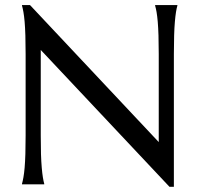

<svg xmlns="http://www.w3.org/2000/svg" viewBox="-20 -720 779 750"><path d="M97.2 -700.2 600.1 -165V-508.8Q600.1 -550.3 599.1 -581.3Q598.1 -612.3 596.2 -635Q594.2 -657.7 591.6 -672.9Q588.9 -688 585.9 -698.2V-700.2H672.9V-698.2Q669.9 -688 667.5 -672.9Q665 -657.7 663.1 -635Q661.1 -612.3 660.2 -581.3Q659.2 -550.3 659.2 -508.8V9.8H642.1L139.2 -524.9V-190.9Q139.2 -149.4 140.1 -118.4Q141.1 -87.4 143.1 -64.9Q145 -42.5 147.5 -27.3Q149.9 -12.2 152.8 -2V0H65.9V-2Q68.8 -12.2 71.5 -27.3Q74.2 -42.5 76.2 -64.9Q78.1 -87.4 79.1 -118.4Q80.1 -149.4 80.1 -190.9V-508.8Q80.1 -550.3 79.1 -581.3Q78.1 -612.3 76.2 -635Q74.2 -657.7 71.5 -672.9Q68.8 -688 65.9 -698.2V-700.2Z"/></svg>

Font: Marcellus
Style: Regular
Weight: 400
Designer: Astigmatic (AOETI)
Foundry: Astigmatic (AOETI)
Version: Version 1.000